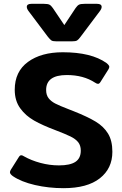

<svg xmlns="http://www.w3.org/2000/svg" viewBox="-20 -968 638 1003"><path d="M230 -776 130 -909Q120 -922 120 -932Q120 -948 144 -948H209Q230 -948 238.5 -943.5Q247 -939 256 -926L316 -837L375 -926Q384 -939 392.5 -943.5Q401 -948 422 -948H487Q511 -948 511 -932Q511 -922 501 -909L401 -776Q390 -761 382.5 -756.5Q375 -752 355 -752H276Q256 -752 249 -756.5Q242 -761 230 -776ZM47 -48Q32 -59 32 -68Q32 -74 37 -82L78 -147Q84 -157 91 -157Q97 -157 106 -151Q143 -130 191 -117Q239 -104 288 -104Q346 -104 374 -122.5Q402 -141 402 -181Q402 -208 388.5 -225Q375 -242 348.5 -255Q322 -268 267 -289Q203 -313 158.5 -338Q114 -363 85.5 -402.5Q57 -442 57 -499Q57 -594 126 -644.5Q195 -695 308 -695Q457 -695 536 -639Q551 -627 551 -619Q551 -613 546 -605L505 -540Q499 -530 492 -530Q486 -530 477 -536Q416 -576 329 -576Q221 -576 221 -498Q221 -472 233.5 -455.5Q246 -439 268 -427.5Q290 -416 337 -398L365 -387Q438 -358 480 -332.5Q522 -307 544.5 -270Q567 -233 567 -175Q567 -88 501.5 -36.5Q436 15 312 15Q234 15 162.5 -1.5Q91 -18 47 -48Z"/></svg>

Font: Mitr Medium
Style: Regular
Weight: 500
Designer: Thanarat Vachiruckul
Foundry: Cadson Demak
Version: Version 1.003